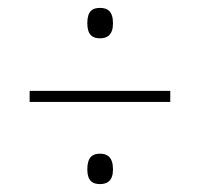

<svg xmlns="http://www.w3.org/2000/svg" viewBox="-20 -602 505 486"><path d="M233 -505C252 -505 266 -514 266 -543C266 -574 252 -582 233 -582C214 -582 201 -574 201 -543C201 -514 214 -505 233 -505ZM55 -344H411V-372H55ZM233 -136C252 -136 266 -145 266 -173C266 -204 252 -213 233 -213C214 -213 201 -204 201 -173C201 -145 214 -136 233 -136Z"/></svg>

Font: Noto Serif Hebrew Condensed Thin
Style: Regular
Weight: 100
Width: 3
Designer: Monotype Design Team
Foundry: Monotype Imaging Inc.
Version: Version 2.004